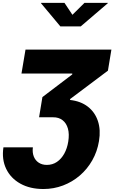

<svg xmlns="http://www.w3.org/2000/svg" viewBox="-31 -1063 774 1299"><path d="M-7.8 -66.4H191.4Q187 -31.2 197.5 -4.4Q208 22.5 231 37.6Q253.9 52.7 286.1 52.7Q324.2 52.7 354 32.5Q383.8 12.2 403.6 -23.2Q423.3 -58.6 430.7 -104.5Q439 -156.2 428.5 -193.1Q418 -230 392.1 -250Q366.2 -270 328.1 -269.5H233.4L255.9 -406.2L458 -559.6V-565.4H114.3L141.6 -727.5H722.7L699.2 -585L444.3 -393.6L442.4 -386.7Q514.6 -378.9 563 -341.6Q611.3 -304.2 631.3 -244.4Q651.4 -184.6 638.7 -108.4Q627 -37.6 593.3 21.7Q559.6 81.1 509 124.5Q458.5 168 395.5 191.9Q332.5 215.8 262.7 215.8Q171.9 215.8 106.7 179.4Q41.5 143.1 10.7 79.1Q-20 15.1 -7.8 -66.4ZM405.3 -1043.5 459 -962.9 540.5 -1043.5H698.7L698.2 -1041L515.1 -884.3H377.4L246.6 -1041L247.1 -1043.5Z"/></svg>

Font: Inter 17pt Black
Style: Italic
Weight: 900
Italic angle: -9.3988°
Version: Version 4.001;git-66647c0bb